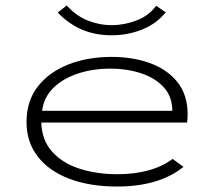

<svg xmlns="http://www.w3.org/2000/svg" viewBox="-20 -672 790 702"><path d="M408 10Q309 10 234.5 -18Q160 -46 118.5 -99Q77 -152 77 -226Q77 -303 118.5 -356Q160 -409 230.5 -436.5Q301 -464 388 -464Q466 -464 529 -441Q592 -418 629 -371.5Q666 -325 666 -254Q666 -246 665.5 -239Q665 -232 664 -224H131Q133 -159 171 -117Q209 -75 271.5 -55Q334 -35 410 -35Q471 -35 522.5 -49Q574 -63 611 -91L651 -62Q562 10 408 10ZM134 -267H610Q610 -318 579.5 -352Q549 -386 497.5 -403.5Q446 -421 383 -421Q319 -421 264.5 -403Q210 -385 175 -350.5Q140 -316 134 -267ZM551 -651 586 -627Q552 -585 499.5 -564Q447 -543 388 -543Q330 -543 281.5 -563Q233 -583 191 -626L224 -652Q258 -614 300.5 -597Q343 -580 388 -580Q433 -580 478.5 -597Q524 -614 551 -651Z"/></svg>

Font: Inconsolata ExtraExpanded Light
Style: Regular
Weight: 300
Width: 8
Monospace: yes
Designer: Raph Levien, Cyreal, Brenton Simpson
Foundry: Raph Levien, Cyreal, Google
Version: Version 3.001; ttfautohint (v1.8.2.53-6de2)